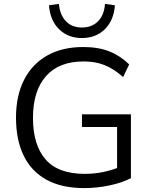

<svg xmlns="http://www.w3.org/2000/svg" viewBox="-20 -955 771 984"><path d="M412 9Q296 9 218 -34Q140 -77 101 -158Q62 -239 62 -352Q62 -464 103 -545Q144 -626 221 -670Q298 -714 407 -714Q484 -714 540.5 -691.5Q597 -669 642 -625L611 -560Q578 -589 547.5 -606Q517 -623 484 -631.5Q451 -640 407 -640Q282 -640 215.5 -564.5Q149 -489 149 -351Q149 -212 213.5 -138Q278 -64 414 -64Q464 -64 509.5 -73.5Q555 -83 598 -101L580 -56V-304H400V-369H651V-42Q608 -19 542.5 -5Q477 9 412 9ZM400 -760Q329 -760 283 -805Q237 -850 231 -928L282 -935Q287 -878 318 -846Q349 -814 400 -814Q451 -814 482.5 -846Q514 -878 518 -935L569 -928Q563 -850 517 -805Q471 -760 400 -760Z"/></svg>

Font: Mulish ExtraLight
Style: Regular
Weight: 400
Version: Version 3.603